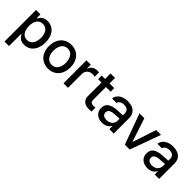

<svg xmlns="http://www.w3.org/2000/svg" viewBox="181 -1796 3135 3135"><g transform="rotate(45 1748.5 -229.0)"><path d="M63.5 -530.3H165V-444.3H173.8Q187 -468.3 203.6 -487.8Q220.2 -507.3 250.7 -522.2Q281.2 -537.1 326.2 -537.1Q390.6 -537.1 441.2 -504.4Q491.7 -471.7 520.3 -409.9Q548.8 -348.1 548.8 -263.7Q548.8 -179.7 520.5 -117.7Q492.2 -55.7 441.9 -22.5Q391.6 10.7 327.1 10.7Q263.7 10.7 229 -16.8Q194.3 -44.4 173.8 -83H168V199.2H63.5ZM303.7 -78.1Q348.1 -78.1 379.6 -102.3Q411.1 -126.5 427.2 -168.9Q443.4 -211.4 443.4 -265.6Q443.4 -318.8 427.5 -360.1Q411.6 -401.4 380.1 -424.8Q348.6 -448.2 303.7 -448.2Q237.3 -448.2 201.7 -399.2Q166 -350.1 166 -265.6Q166 -209.5 182.1 -167.2Q198.2 -125 229.2 -101.6Q260.3 -78.1 303.7 -78.1Z M628.9 -262.7Q628.9 -344.7 659.7 -406.7Q690.4 -468.8 746.6 -502.9Q802.7 -537.1 877 -537.1Q950.7 -537.1 1006.8 -502.9Q1063 -468.8 1093.5 -406.5Q1124 -344.2 1124 -262.7Q1124 -181.2 1093.5 -119.4Q1063 -57.6 1006.8 -23.4Q950.7 10.7 877 10.7Q802.7 10.7 746.6 -23.4Q690.4 -57.6 659.7 -119.4Q628.9 -181.2 628.9 -262.7ZM1018.6 -262.7Q1018.6 -314.9 1002.7 -357.7Q986.8 -400.4 954.8 -425.8Q922.9 -451.2 877 -451.2Q830.1 -451.2 797.6 -425.8Q765.1 -400.4 749.3 -357.7Q733.4 -314.9 733.4 -262.7Q733.4 -210.4 749.3 -168.2Q765.1 -126 797.6 -101.1Q830.1 -76.2 877 -76.2Q923.3 -76.2 955.1 -101.1Q986.8 -126 1002.7 -168.2Q1018.6 -210.4 1018.6 -262.7Z M1226.6 -530.3H1327.1V-446.3H1333Q1347.7 -488.8 1384.3 -513.4Q1420.9 -538.1 1467.8 -538.1Q1490.2 -538.1 1511.7 -536.1V-436.5Q1502.9 -438.5 1487.1 -440.4Q1471.2 -442.4 1457 -442.4Q1421.4 -442.4 1392.6 -427Q1363.8 -411.6 1347.4 -384.5Q1331.1 -357.4 1331.1 -323.2V0H1226.6Z M1868.7 -447.3H1760.3V-156.2Q1760.3 -115.7 1777.1 -100.8Q1793.9 -85.9 1823.7 -85Q1837.4 -85 1866.7 -86.9Q1869.6 -87.9 1876.5 -87.9V2.9Q1847.2 6.8 1811 6.8Q1768.6 6.8 1733.4 -8.8Q1698.2 -24.4 1677.2 -56.4Q1656.2 -88.4 1656.7 -134.8V-447.3H1578.6V-530.3H1656.7V-657.2H1760.3V-530.3H1868.7Z M2144 -308.6Q2177.2 -311 2216.6 -313.2Q2255.9 -315.4 2283.2 -316.4L2282.7 -358.4Q2282.7 -403.8 2255.4 -428.5Q2228 -453.1 2175.3 -453.1Q2130.9 -453.1 2102.5 -434.8Q2074.2 -416.5 2065.9 -385.7H1962.4Q1967.3 -429.7 1995.1 -464.1Q2022.9 -498.5 2070.6 -517.8Q2118.2 -537.1 2179.2 -537.1Q2229.5 -537.1 2276.1 -521.5Q2322.8 -505.9 2355 -464.8Q2387.2 -423.8 2387.2 -352.5V0H2285.6V-72.3H2281.7Q2263.7 -37.1 2224.4 -12.7Q2185.1 11.7 2124.5 11.7Q2073.7 11.7 2033.2 -7.3Q1992.7 -26.4 1969.2 -62.7Q1945.8 -99.1 1945.8 -149.4Q1945.8 -231.9 2001.5 -267.1Q2057.1 -302.2 2144 -308.6ZM2147.9 -71.3Q2189 -71.3 2219.7 -87.6Q2250.5 -104 2267.1 -131.6Q2283.7 -159.2 2283.7 -191.4L2283.2 -239.7L2158.7 -231.4Q2105.5 -227.5 2076.4 -207.3Q2047.4 -187 2047.4 -148.4Q2047.4 -111.3 2075 -91.3Q2102.5 -71.3 2147.9 -71.3Z M2756.3 0H2644L2451.7 -530.3H2564L2697.8 -123H2702.6L2836.4 -530.3H2948.7Z M3191.4 -308.6Q3224.6 -311 3263.9 -313.2Q3303.2 -315.4 3330.6 -316.4L3330.1 -358.4Q3330.1 -403.8 3302.7 -428.5Q3275.4 -453.1 3222.7 -453.1Q3178.2 -453.1 3149.9 -434.8Q3121.6 -416.5 3113.3 -385.7H3009.8Q3014.6 -429.7 3042.5 -464.1Q3070.3 -498.5 3117.9 -517.8Q3165.5 -537.1 3226.6 -537.1Q3276.9 -537.1 3323.5 -521.5Q3370.1 -505.9 3402.3 -464.8Q3434.6 -423.8 3434.6 -352.5V0H3333V-72.3H3329.1Q3311 -37.1 3271.7 -12.7Q3232.4 11.7 3171.9 11.7Q3121.1 11.7 3080.6 -7.3Q3040 -26.4 3016.6 -62.7Q2993.2 -99.1 2993.2 -149.4Q2993.2 -231.9 3048.8 -267.1Q3104.5 -302.2 3191.4 -308.6ZM3195.3 -71.3Q3236.3 -71.3 3267.1 -87.6Q3297.9 -104 3314.5 -131.6Q3331.1 -159.2 3331.1 -191.4L3330.6 -239.7L3206.1 -231.4Q3152.8 -227.5 3123.8 -207.3Q3094.7 -187 3094.7 -148.4Q3094.7 -111.3 3122.3 -91.3Q3149.9 -71.3 3195.3 -71.3Z"/></g></svg>

Font: WEMIX Pretendard Medium
Style: Regular
Weight: 500
Designer: Base glyphs from Inter by Rasmus Andersson; Hangeul glyphs from Noto Sans CJK(Source Han Sans) by Jang Soo-young and Kan
Foundry: Kil Hyung-jin
Version: Version 1.000